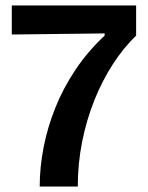

<svg xmlns="http://www.w3.org/2000/svg" viewBox="-20 -681 539 701"><path d="M125 0Q125 -69 139 -142Q153 -215 182 -287.5Q211 -360 256 -427Q301 -494 362 -551V-559L23 -555V-661H477V-551Q431 -507 392 -446.5Q353 -386 324.5 -315Q296 -244 280 -164Q264 -84 264 0Z"/></svg>

Font: Bricolage Grotesque 20pt SemiBold
Style: Regular
Weight: 600
Version: Version 1.001;gftools[0.9.33.dev8+g029e19f]